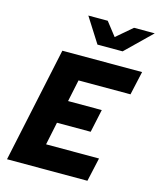

<svg xmlns="http://www.w3.org/2000/svg" viewBox="-135 -1033 933 1128"><g transform="rotate(15 332.0 -469.5)"><path d="M17 0 166 -700H651L619 -556H303L275 -423H480L450 -283H245L216 -144H538L506 0ZM356 -788 260 -939H378L442 -857L538 -939H664L509 -788Z"/></g></svg>

Font: Red Hat Mono
Style: Bold Italic
Weight: 700
Italic angle: -12°
Monospace: yes
Designer: Pentagram, MCKL
Foundry: Pentagram, MCKL
Version: Version 1.023; ttfautohint (v1.8.3)